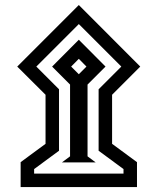

<svg xmlns="http://www.w3.org/2000/svg" viewBox="-20 -673 633 772"><path d="M49.3 -405.3 296.9 -652.8 543.9 -405.3 430.7 -292V-94.7L530.8 -21V79.1H63V-21L163.1 -94.7V-292ZM126 -405.3 217.3 -314V-66.9L117.2 6.8V24.9H476.6V6.8L376.5 -66.9V-314L467.8 -405.3L296.9 -576.2ZM229 -20 261.7 -44.4V-333L189.5 -405.3L296.9 -513.2L404.3 -405.3L332 -333V-44.4L364.7 -20ZM266.1 -405.3 296.9 -374.5 327.6 -405.3 296.9 -436.5Z"/></svg>

Font: Vazirmatn UI NL Black
Style: Regular
Weight: 900
Designer: Saber Rastikerdar
Foundry: Saber Rastikerdar
Version: Version 33.003